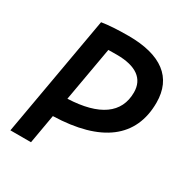

<svg xmlns="http://www.w3.org/2000/svg" viewBox="-164 -831 917 958"><g transform="rotate(30 295.0 -351.5)"><path d="M27.8 0H146.5L175.8 -167.5C448.2 -175.3 590.3 -283.7 590.3 -483.9C590.3 -627.9 491.7 -703.1 303.2 -703.1C240.7 -703.1 188 -699.7 149.9 -693.4ZM195.3 -278.8 250.5 -591.8C266.1 -592.3 282.2 -592.3 298.8 -592.3C409.7 -592.3 467.3 -550.8 467.3 -471.7C467.3 -352.1 374.5 -286.1 195.3 -278.8Z"/></g></svg>

Font: Cascadia Mono PL SemiBold
Style: Italic
Weight: 600
Italic angle: -10°
Monospace: yes
Designer: Aaron Bell
Foundry: Saja Typeworks
Version: Version 2404.023